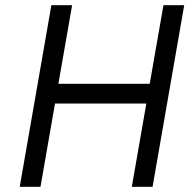

<svg xmlns="http://www.w3.org/2000/svg" viewBox="-20 -720 754 740"><path d="M610 -700 557 -397H205L258 -700H178L56 0H136L192 -321H544L488 0H568L690 -700Z"/></svg>

Font: Fixel Display 20240404
Style: Italic
Weight: 400
Italic angle: -10°
Designer: AlfaBravo + MacPaw
Foundry: Kyrylo Tkachov, Marchela Mozhyna, Serhii Makarenko, Maria Weinstein, Zakhar Kryvoshyya
Version: Version 1.211;Glyphs 3.2 (3225)